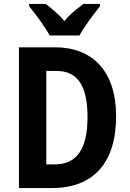

<svg xmlns="http://www.w3.org/2000/svg" viewBox="-20 -1020 659 974"><path d="M232 -840H383C406 -882 455 -949 487 -988V-1000H403C375 -977 337 -952 307 -913C277 -949 238 -980 212 -1000H128V-988C160 -949 211 -880 232 -840ZM569 -431C569 -659 449 -780 259 -780H76V-66H243C455 -66 569 -195 569 -431ZM424 -426C424 -266 371 -186 257 -186H215V-660H267C371 -660 424 -589 424 -426Z"/></svg>

Font: Noto Sans Malayalam UI Condensed
Style: Bold
Weight: 700
Width: 3
Designer: Jelle Bosma - Monotype Design Team
Foundry: Monotype Imaging Inc.
Version: Version 2.104